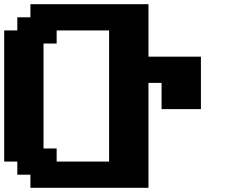

<svg xmlns="http://www.w3.org/2000/svg" viewBox="-20 -895 1102 915"><path d="M125 0H687.5V-500H750V-375H937.5V-625H687.5V-875H125V-812.5H62.5V-750H0V-125H62.5V-62.5H125ZM500 -125H250V-187.5H187.5V-687.5H250V-750H500Z"/></svg>

Font: Faithful 32x
Style: Semibold
Weight: 400
Foundry: Faithful Resource Pack
Version: Version 1.0; January 27, 2023